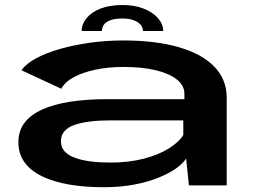

<svg xmlns="http://www.w3.org/2000/svg" viewBox="-20 -756 1040 783"><path d="M402.5 7.5Q471 7.5 527.2 -3.2Q583.5 -14 626.5 -31.5Q669.5 -49 698 -69.2Q726.5 -89.5 739 -109.5L750.5 0H904.5V-357.5Q904.5 -432 854.2 -484Q804 -536 709.5 -563.5Q615 -591 481.5 -591Q414.5 -591 349 -582Q283.5 -573 226.8 -557Q170 -541 128.2 -518.8Q86.5 -496.5 67.5 -469.5L230 -394Q244.5 -421.5 281 -441.2Q317.5 -461 369.8 -472Q422 -483 483 -483Q559 -483 614.5 -469.8Q670 -456.5 701 -432Q732 -407.5 732 -373.5V-351.5H413.5Q333 -351.5 266.8 -341.2Q200.5 -331 153 -309.8Q105.5 -288.5 80.2 -255.5Q55 -222.5 55 -176Q55 -129 80 -94.2Q105 -59.5 151.5 -37Q198 -14.5 261.5 -3.5Q325 7.5 402.5 7.5ZM430.5 -93Q388 -93 351.2 -97.5Q314.5 -102 286.8 -112Q259 -122 243.8 -138.5Q228.5 -155 228.5 -180.5Q228.5 -204.5 243.2 -221.2Q258 -238 284.8 -247Q311.5 -256 347.5 -260.5Q383.5 -265 425.5 -265H727.5V-205.5Q710 -176.5 668.2 -150.5Q626.5 -124.5 565.8 -108.8Q505 -93 430.5 -93ZM479.5 -735.5Q427 -735.5 390 -721Q353 -706.5 333 -682Q313 -657.5 313 -629.5H395.5Q395.5 -643 403.2 -654.5Q411 -666 429.2 -673.2Q447.5 -680.5 479.5 -680.5Q507.5 -680.5 526 -673.2Q544.5 -666 553.8 -654.5Q563 -643 563 -629.5H645.5Q645.5 -657.5 624.2 -682Q603 -706.5 565.5 -721Q528 -735.5 479.5 -735.5Z"/></svg>

Font: Anybody ExtraExpanded SemiBold
Style: Regular
Weight: 600
Width: 8
Version: Version 1.113;gftools[0.9.25]